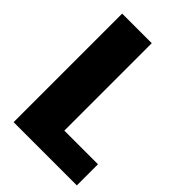

<svg xmlns="http://www.w3.org/2000/svg" viewBox="-195 -723 803 803"><g transform="rotate(45 207.0 -321.0)"><path d="M40 -642H215V0H40ZM98 0V-125H414V0Z"/></g></svg>

Font: Teko Variable Light
Style: Regular
Weight: 300
Designer: Manushi Parikh, Jonny Pinhorn
Foundry: Indian Type Foundry
Version: Version 3.000